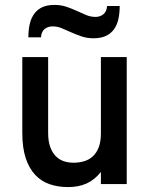

<svg xmlns="http://www.w3.org/2000/svg" viewBox="-20 -741 605 773"><path d="M386.2 0V-48.8Q361.3 -17.1 328.9 -2.4Q296.4 12.2 253.9 12.2Q213.9 12.2 180.2 0.7Q146.5 -10.7 121.8 -36.9Q97.2 -63 83.5 -104.5Q69.8 -146 69.8 -206.1V-511.2H173.8V-206.1Q173.8 -173.8 181.6 -151.1Q189.5 -128.4 203.1 -113.8Q216.8 -99.1 235.4 -92.5Q253.9 -85.9 275.9 -85.9Q299.3 -85.9 319.3 -92Q339.4 -98.1 354.2 -112.1Q369.1 -126 377.7 -148.4Q386.2 -170.9 386.2 -204.1V-511.2H490.2V0ZM356.9 -586.9Q330.6 -586.9 308.3 -594.5Q286.1 -602.1 266.6 -610.8Q247.1 -619.6 229 -627.2Q210.9 -634.8 191.9 -634.8Q173.3 -634.8 159.9 -624.3Q146.5 -613.8 145 -590.8H94.2Q94.2 -620.6 99.9 -644.8Q105.5 -668.9 118.2 -686Q130.9 -703.1 150.6 -712.2Q170.4 -721.2 199.2 -721.2Q225.6 -721.2 247.8 -713.6Q270 -706.1 289.6 -697Q309.1 -688 327.1 -680.4Q345.2 -672.9 364.3 -672.9Q382.8 -672.9 396.2 -683.6Q409.7 -694.3 411.1 -716.8H461.9Q461.9 -687 456.3 -662.8Q450.7 -638.7 438 -621.8Q425.3 -605 405.3 -595.9Q385.3 -586.9 356.9 -586.9Z"/></svg>

Font: Overpass
Style: Regular
Weight: 400
Designer: Delve Withrington
Foundry: Delve Fonts
Version: Version 1.001